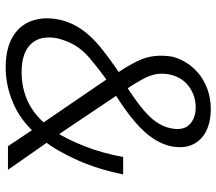

<svg xmlns="http://www.w3.org/2000/svg" viewBox="-63 -690 761 675"><g transform="rotate(90 317.5 -352.5)"><path d="M217 8Q152 8 110.5 -16Q69 -40 53.5 -83Q38 -126 49 -180Q55 -208 67.5 -232.5Q80 -257 99.5 -280Q119 -303 149 -327.5Q179 -352 221 -381L250 -400L236 -385Q210 -424 195 -455Q180 -486 177 -515.5Q174 -545 179 -577Q189 -616 215 -647Q241 -678 279.5 -695.5Q318 -713 364 -713Q409 -713 441.5 -696.5Q474 -680 488.5 -648.5Q503 -617 494 -572Q487 -541 467 -510.5Q447 -480 409.5 -447.5Q372 -415 312 -377L309 -392L458 -170L444 -168Q471 -210 495 -272Q519 -334 532 -405H593Q576 -319 544 -246.5Q512 -174 474 -125L475 -146L577 0H494L430 -96L448 -95Q401 -43 340.5 -17.5Q280 8 217 8ZM234 -48Q289 -48 336 -69.5Q383 -91 422 -139L416 -117L250 -360H281L254 -342Q212 -311 184 -287Q156 -263 140 -236.5Q124 -210 115 -175Q103 -115 134 -81.5Q165 -48 234 -48ZM357 -660Q317 -660 284.5 -636.5Q252 -613 242 -569Q237 -545 240.5 -522.5Q244 -500 258 -474Q272 -448 296 -412L283 -416Q329 -446 360 -471Q391 -496 408 -520Q425 -544 431 -572Q440 -616 418 -638Q396 -660 357 -660Z"/></g></svg>

Font: Nunito Sans 7pt SemiCondensed Light
Style: Italic
Weight: 300
Width: 4
Italic angle: -9°
Designer: Vernon Adams
Foundry: Vernon Adams
Version: Version 3.101;gftools[0.9.27]